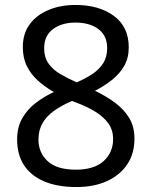

<svg xmlns="http://www.w3.org/2000/svg" viewBox="-20 -744 612 774"><path d="M285 -724Q379 -724 439 -680Q499 -636 499 -553Q499 -510 480.5 -478Q462 -446 431 -421.5Q400 -397 363 -378Q407 -357 443 -330.5Q479 -304 500.5 -269Q522 -234 522 -185Q522 -125 493 -81.5Q464 -38 411.5 -14Q359 10 288 10Q211 10 157.5 -13Q104 -36 76.5 -78.5Q49 -121 49 -182Q49 -231 69.5 -267Q90 -303 124 -329Q158 -355 197 -373Q162 -393 133.5 -418.5Q105 -444 88.5 -477Q72 -510 72 -554Q72 -609 100 -646.5Q128 -684 176 -704Q224 -724 285 -724ZM135 -181Q135 -129 172 -94.5Q209 -60 286 -60Q359 -60 397.5 -94.5Q436 -129 436 -184Q436 -219 417.5 -245.5Q399 -272 365.5 -293Q332 -314 286 -331L270 -337Q226 -318 196 -296Q166 -274 150.5 -246Q135 -218 135 -181ZM284 -653Q229 -653 193.5 -626.5Q158 -600 158 -550Q158 -513 175.5 -488Q193 -463 223 -445.5Q253 -428 289 -412Q324 -427 351.5 -445Q379 -463 395.5 -488.5Q412 -514 412 -550Q412 -600 377 -626.5Q342 -653 284 -653Z"/></svg>

Font: Noto Sans Lao UI
Style: Regular
Weight: 400
Designer: Monotype Design Team
Foundry: Monotype Imaging Inc.
Version: Version 2.000